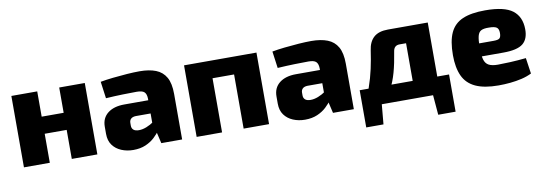

<svg xmlns="http://www.w3.org/2000/svg" viewBox="-52 -844 3733 1316"><g transform="rotate(-10 1814.5 -186.5)"><path d="M233 -497V0H53V-497ZM395 -321V-202H226V-321ZM564 -497V0H386V-497Z M947 -511Q1014 -511 1060 -493Q1106 -475 1130 -433Q1154 -391 1154 -317V0H1009L984 -107L972 -125V-318Q971 -349 956.5 -362.5Q942 -376 904 -376Q865 -376 808 -374.5Q751 -373 689 -369L673 -486Q710 -493 760 -498.5Q810 -504 859.5 -507.5Q909 -511 947 -511ZM1082 -305 1081 -213H868Q846 -212 835 -201.5Q824 -191 824 -173V-154Q824 -135 836.5 -124.5Q849 -114 874 -114Q899 -114 927 -125Q955 -136 982 -155Q1009 -174 1029 -196V-132Q1021 -116 1004.5 -92Q988 -68 962 -43.5Q936 -19 899 -3Q862 13 813 13Q768 13 730 -3Q692 -19 669.5 -50Q647 -81 647 -128V-178Q647 -238 689.5 -271.5Q732 -305 805 -305Z M1759 -498V0H1582V-498ZM1432 -498V0H1255V-498ZM1592 -498 1591 -377H1426V-498Z M2142 -511Q2209 -511 2255 -493Q2301 -475 2325 -433Q2349 -391 2349 -317V0H2204L2179 -107L2167 -125V-318Q2166 -349 2151.5 -362.5Q2137 -376 2099 -376Q2060 -376 2003 -374.5Q1946 -373 1884 -369L1868 -486Q1905 -493 1955 -498.5Q2005 -504 2054.5 -507.5Q2104 -511 2142 -511ZM2277 -305 2276 -213H2063Q2041 -212 2030 -201.5Q2019 -191 2019 -173V-154Q2019 -135 2031.5 -124.5Q2044 -114 2069 -114Q2094 -114 2122 -125Q2150 -136 2177 -155Q2204 -174 2224 -196V-132Q2216 -116 2199.5 -92Q2183 -68 2157 -43.5Q2131 -19 2094 -3Q2057 13 2008 13Q1963 13 1925 -3Q1887 -19 1864.5 -50Q1842 -81 1842 -128V-178Q1842 -238 1884.5 -271.5Q1927 -305 2000 -305Z M2939 -497V-383H2735Q2696 -383 2690 -342Q2677 -259 2660 -198.5Q2643 -138 2618 -91Q2593 -44 2556 0H2418Q2453 -64 2475 -127Q2497 -190 2510.5 -252Q2524 -314 2533 -377Q2541 -436 2575 -466.5Q2609 -497 2674 -497ZM2544 -5 2531 138H2411V-5ZM3033 -121V0H2411V-121ZM3033 -5V138H2912L2900 -5ZM2951 -497V0H2780V-497Z M3352 -511Q3486 -511 3543 -467Q3600 -423 3601 -337Q3602 -268 3562.5 -236Q3523 -204 3425 -204H3152V-295H3374Q3407 -295 3416.5 -305Q3426 -315 3426 -341Q3426 -370 3410.5 -380Q3395 -390 3358 -390Q3323 -391 3304.5 -382Q3286 -373 3279 -346Q3272 -319 3272 -265Q3272 -211 3280.5 -182Q3289 -153 3311.5 -141Q3334 -129 3375 -129Q3408 -129 3460.5 -131.5Q3513 -134 3571 -140L3587 -30Q3555 -14 3516.5 -5Q3478 4 3437 8Q3396 12 3355 12Q3256 12 3195.5 -16Q3135 -44 3108.5 -101.5Q3082 -159 3082 -246Q3082 -344 3109 -402Q3136 -460 3195.5 -485.5Q3255 -511 3352 -511Z"/></g></svg>

Font: Exo 2 ExtraBold
Style: Regular
Weight: 800
Designer: Natanael Gama
Foundry: Natanael Gama
Version: Version 2.010